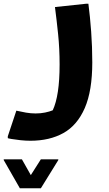

<svg xmlns="http://www.w3.org/2000/svg" viewBox="-86 -498 588 1034"><path d="M2 98Q28 104 54 108.5Q80 113 106 113Q133 113 157 108Q181 103 198 96Q235 17 235 -150Q235 -236 227 -313.5Q219 -391 210 -460L379 -478H390Q399 -409 405 -327.5Q411 -246 411 -162Q411 -9 370.5 84Q330 177 255.5 218.5Q181 260 78 260Q52 260 24 257Q-4 254 -24 250.5Q-44 247 -44 246V236ZM32 360 80 445 134 360H228V364L134 516H21L-66 364V360Z"/></svg>

Font: Kufam
Style: Bold Italic
Weight: 700
Italic angle: -11°
Designer: Artur Schmal
Foundry: Original Type
Version: Version 1.301; ttfautohint (v1.8.3)